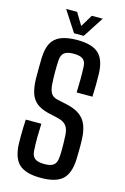

<svg xmlns="http://www.w3.org/2000/svg" viewBox="-143 -1025 713 1097"><g transform="rotate(15 214.0 -477.0)"><path d="M215 7.5Q126 7.5 86.8 -28Q47.5 -63.5 44 -146.5Q43.5 -171.5 43.5 -195Q43.5 -218.5 44.2 -242.2Q45 -266 46.5 -292H138.5Q136.5 -249.5 136.2 -210Q136 -170.5 138.5 -132Q140.5 -100.5 158.2 -87.2Q176 -74 214.5 -74Q251.5 -74 268.5 -87.2Q285.5 -100.5 288 -132Q290 -152.5 290.2 -175.5Q290.5 -198.5 289.8 -221.5Q289 -244.5 288 -265Q286.5 -300.5 271.2 -319.8Q256 -339 224.5 -347L159.5 -362Q116 -373 90.8 -393.5Q65.5 -414 54.5 -448Q43.5 -482 42 -532Q41.5 -562 42 -592.8Q42.5 -623.5 43 -655Q44.5 -710 62.2 -743.5Q80 -777 117.5 -792.2Q155 -807.5 214.5 -807.5Q301 -807.5 340 -772.2Q379 -737 382 -654.5Q383 -625.5 382.5 -589.8Q382 -554 380.5 -517H287Q288.5 -560 288.8 -596.8Q289 -633.5 287.5 -669Q286.5 -700 269.2 -713.2Q252 -726.5 214 -726.5Q176.5 -726.5 159.2 -713.2Q142 -700 139.5 -669Q137.5 -633.5 137.5 -600.5Q137.5 -567.5 139.5 -532Q141.5 -494.5 152.5 -475.2Q163.5 -456 190 -449.5L250 -436.5Q299 -425.5 328 -404.2Q357 -383 370.5 -348.8Q384 -314.5 385.5 -265Q386.5 -246.5 386.5 -226Q386.5 -205.5 386 -185Q385.5 -164.5 385 -146.5Q381.5 -63.5 342.2 -28Q303 7.5 215 7.5ZM185 -840 105.5 -962.5H170.5L214 -890.5L257.5 -962.5H322L242.5 -840Z"/></g></svg>

Font: Big Shoulders Text Thin SemiBold
Style: Regular
Weight: 600
Version: Version 2.002